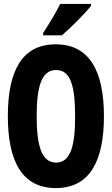

<svg xmlns="http://www.w3.org/2000/svg" viewBox="-20 -951 570 979"><path d="M200 -783V-771H296C344 -812 415 -884 444 -921V-931H287C265 -886 233 -834 200 -783ZM265 8C437 8 510 -129 510 -358C510 -589 436 -725 264 -725C93 -725 20 -591 20 -359C20 -128 93 8 265 8ZM266 -122C192 -122 167 -208 167 -359C167 -510 192 -594 266 -594C339 -594 363 -515 363 -358C363 -210 341 -122 266 -122Z"/></svg>

Font: Noto Sans Mono Condensed ExtraBold
Style: Regular
Weight: 800
Width: 3
Designer: Monotype Design Team
Foundry: Monotype Imaging Inc.
Version: Version 2.014